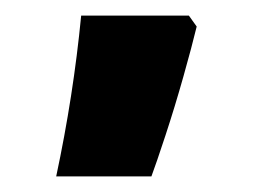

<svg xmlns="http://www.w3.org/2000/svg" viewBox="-20 -835 333 246"><path d="M222 -815H84Q74 -712 52 -609H174Q180 -625 192 -661.5Q204 -698 215 -737Q226 -776 232 -801Z"/></svg>

Font: Noto Sans Armenian ExtraCondensed Extra
Style: Regular
Weight: 800
Width: 3
Designer: Monotype Design Team
Foundry: Monotype Imaging Inc.
Version: Version 1.901